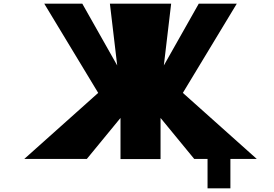

<svg xmlns="http://www.w3.org/2000/svg" viewBox="-20 -870 1500 1050"><path d="M1384 -1H1240V160H1115V-1H1042L858 -225V0H639V-225L455 -1H113L517 -362L222 -850H430L621 -512L581 -850H916L876 -512L1067 -850H1275L980 -362Z"/></svg>

Font: OpenDyslexic
Style: Bold
Weight: 800
Designer: Abbie Gonzalez
Version: Version 0.920;hotconv 1.0.109;makeotfexe 2.5.65596